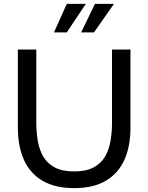

<svg xmlns="http://www.w3.org/2000/svg" viewBox="-20 -955 764 989"><path d="M362 14Q263.5 14 199.2 -23.8Q135 -61.5 103.5 -131.2Q72 -201 72 -297V-700H167V-323Q167 -275 174.5 -230Q182 -185 202.2 -149.5Q222.5 -114 261.2 -93Q300 -72 362 -72Q424.5 -72 463 -93Q501.5 -114 521.8 -149.8Q542 -185.5 549.5 -230.5Q557 -275.5 557 -323V-700H652V-297Q652 -201 620.5 -131.2Q589 -61.5 524.8 -23.8Q460.5 14 362 14ZM258 -788 324 -935H422L324 -788ZM398 -788 469 -935H567L464 -788Z"/></svg>

Font: Cabin Resolve
Style: Regular-Resolve
Weight: 400
Designer: Pablo Impallari
Foundry: Pablo Impallari. http://www.impallari.com Igino Marini. http://www.ikern.com
Version: Version 3.001